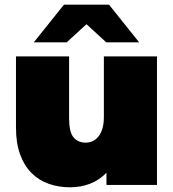

<svg xmlns="http://www.w3.org/2000/svg" viewBox="-20 -787 738 817"><path d="M278 10Q229 10 187 -5Q145 -20 114 -51Q83 -82 65.5 -130Q48 -178 48 -245V-547H274V-284Q274 -225 293 -202.5Q312 -180 345 -180Q360 -180 373.5 -186Q387 -192 398 -205Q409 -218 415.5 -239Q422 -260 422 -290V-547H648V0H433V-52Q402 -20 362.5 -5Q323 10 278 10ZM264 -607H124L252 -767H444L572 -607H432L348 -684Z"/></svg>

Font: Montserrat-Alt1 Black
Style: Regular
Weight: 900
Designer: Differentunic
Foundry: Differentunic
Version: Version 7.222